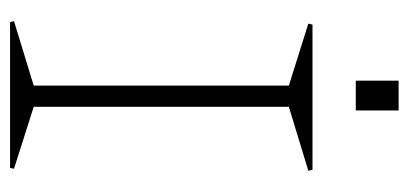

<svg xmlns="http://www.w3.org/2000/svg" viewBox="-235 -576 811 381"><g transform="rotate(90 170.5 -385.5)"><path d="M22 -7.8 149.9 -46.9V-553.2L26.9 -591.8L28.8 -600.1H316.9L318.8 -591.8L191.9 -553.2V-46.9L314.9 -7.8L313 0H23.9ZM140.1 -686V-771H199.2V-686Z"/></g></svg>

Font: Halibut Thin
Style: Regular
Weight: 250
Designer: Matteo Maggi
Foundry: Collletttivo
Version: Version 3.080 | FøM Fix